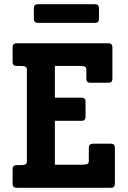

<svg xmlns="http://www.w3.org/2000/svg" viewBox="-20 -894 607 914"><path d="M526.9 -19Q526.9 0 507.8 0H59.1Q40 0 40 -19V-88.9Q40 -107.9 59.1 -107.9H74.2Q94.2 -107.9 101.1 -111.3Q107.9 -114.7 107.9 -126V-562Q107.9 -572.8 101.8 -576.4Q95.7 -580.1 74.2 -580.1H59.1Q40 -580.1 40 -599.1V-668.9Q40 -688 59.1 -688H496.1Q515.1 -688 515.1 -668.9V-519Q515.1 -500 496.1 -500H410.2Q391.1 -500 391.1 -519V-562Q391.1 -572.8 384.5 -576.4Q377.9 -580.1 356.9 -580.1H241.2V-429.2H368.2Q377 -429.2 382.1 -424.6Q387.2 -419.9 387.2 -410.2V-337.9Q387.2 -328.1 382.1 -323.5Q377 -318.8 368.2 -318.8H241.2V-109.9H369.1Q389.2 -109.9 396 -113.3Q402.8 -116.7 402.8 -127.9V-190.9Q402.8 -200.7 408 -205.3Q413.1 -210 421.9 -210H507.8Q526.9 -210 526.9 -190.9ZM451.2 -804.2Q451.2 -785.2 432.1 -785.2H160.2Q141.1 -785.2 141.1 -804.2V-855Q141.1 -874 160.2 -874H432.1Q451.2 -874 451.2 -855Z"/></svg>

Font: New Telegraph
Style: Bold
Weight: 700
Designer: Frank Baranowski
Foundry: Frank Baranowski
Version: Version 3.001